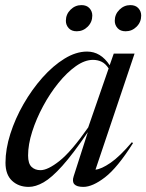

<svg xmlns="http://www.w3.org/2000/svg" viewBox="-20 -722 573 752"><path d="M268.5 -31.5 324 -204.5Q266 -119 224.2 -72.5Q182.5 -26 151 -8Q119.5 10 92.5 10Q53 10 27.2 -14Q1.5 -38 1.5 -84.5Q1.5 -138 20.5 -197.8Q39.5 -257.5 72.2 -314.5Q105 -371.5 146.2 -418Q187.5 -464.5 232.5 -492.2Q277.5 -520 321 -520Q374.5 -520 409.5 -466.5L425.5 -512H507L354 -57.5Q376.5 -59.5 412.8 -84.2Q449 -109 496.5 -165L501 -161.5Q440 -65 391.2 -27.5Q342.5 10 306.5 10Q255 10 268.5 -31.5ZM90 -113Q90 -81.5 103.5 -68.5Q117 -55.5 138.5 -55.5Q167.5 -55.5 213.2 -91.8Q259 -128 325.5 -223L405.5 -454Q393 -473 377.8 -480.2Q362.5 -487.5 344 -487.5Q312 -487.5 277 -462.8Q242 -438 208.8 -397Q175.5 -356 148.8 -306.2Q122 -256.5 106 -206.2Q90 -156 90 -113ZM280.5 -599.5Q260 -599.5 249 -611.8Q238 -624 238 -640.5Q238 -666 256.2 -684Q274.5 -702 299 -702Q319.5 -702 330.5 -689.8Q341.5 -677.5 341.5 -661Q341.5 -635.5 323.5 -617.5Q305.5 -599.5 280.5 -599.5ZM472 -599.5Q451.5 -599.5 440.5 -611.8Q429.5 -624 429.5 -640.5Q429.5 -666 447.8 -684Q466 -702 490.5 -702Q511 -702 522 -689.8Q533 -677.5 533 -661Q533 -635.5 515 -617.5Q497 -599.5 472 -599.5Z"/></svg>

Font: Newsreader 72pt
Style: Italic
Weight: 400
Italic angle: -17°
Designer: Hugues Gentile
Foundry: Production Type
Version: Version 1.003; ttfautohint (v1.8.3)